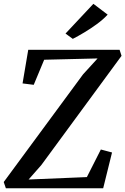

<svg xmlns="http://www.w3.org/2000/svg" viewBox="-31 -1010 672 1030"><path d="M0.5 0 -11 -33.5 414.5 -611 492.5 -696.5 206 -689.5 150 -555 90 -562.5 120.5 -743H610.5L621 -710.5L191 -125L122.5 -47L435 -60L510 -208L570 -192L522.5 0ZM359.5 -801.5 320.5 -830 470 -989.5 546.5 -931.5Q522.5 -905.5 489 -881Q455.5 -856.5 421.2 -836Q387 -815.5 359.5 -801.5Z"/></svg>

Font: Merriweather 48pt Medium
Style: Italic
Weight: 500
Italic angle: -7.8°
Version: Version 2.101